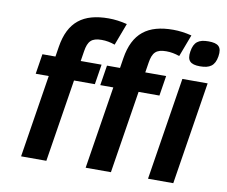

<svg xmlns="http://www.w3.org/2000/svg" viewBox="-80 -842 1114 943"><g transform="rotate(10 476.5 -371.0)"><path d="M171 -562 163.1 -512H98.1L82.3 -412H147.3L82 0H208L273.3 -412H377.3L393.1 -512H289.1L297 -562C305.1 -613.2 322.6 -632 373.1 -632C395.1 -632 417.1 -628 439.2 -620L480.6 -730C448.6 -738 417.9 -742 388.5 -742C261.8 -742 191.1 -688.9 171 -562ZM493 -562 485.1 -512H420.1L404.3 -412H469.3L404 0H530L595.3 -412H699.3L715.1 -512H611.1L619 -562C627.1 -613.2 644.6 -632 695.1 -632C717.1 -632 739.1 -628 761.2 -620L802.6 -730C770.6 -738 739.9 -742 710.5 -742C583.8 -742 513.1 -688.9 493 -562ZM890.4 -716C841.6 -716 818.8 -699.4 811.3 -652C804 -606.2 821 -588 870.1 -588C918.2 -588 943.6 -603.8 951.3 -652C958.9 -700.3 939.6 -716 890.4 -716ZM715 0H841L922.1 -512H796.1Z"/></g></svg>

Font: Fog Sans
Style: It
Weight: 700
Foundry: Intel Corporation
Version: Version 1.00